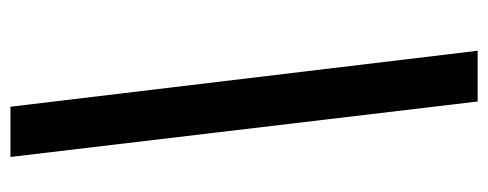

<svg xmlns="http://www.w3.org/2000/svg" viewBox="-303 -545 933 367"><g transform="rotate(90 163.5 -361.5)"><path d="M184 85 77 -808H174L280 85Z"/></g></svg>

Font: Bitter Pro
Style: Bold Italic
Weight: 700
Italic angle: -9°
Designer: Sol Matas, and Bitter project Authors
Foundry: Sol Matas
Version: Version 1.010